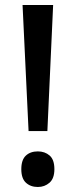

<svg xmlns="http://www.w3.org/2000/svg" viewBox="-20 -734 302 766"><path d="M169 -211H94L70 -714H192ZM65 -59Q65 -96 83 -113Q101 -130 131 -130Q159 -130 178 -113.5Q197 -97 197 -59Q197 -22 177.5 -5Q158 12 131 12Q102 12 83.5 -5Q65 -22 65 -59Z"/></svg>

Font: Noto Sans Thai SemCond Med
Style: Regular
Weight: 500
Width: 4
Designer: Monotype Design Team
Foundry: Monotype Imaging Inc.
Version: Version 2.002; ttfautohint (v1.8.4.7-5d5b)